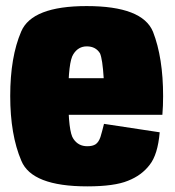

<svg xmlns="http://www.w3.org/2000/svg" viewBox="-20 -624 590 648"><path d="M274.5 5V-130.5Q244.5 -130.5 228 -155Q210.5 -178 210.5 -299.5Q210.5 -415.5 227.5 -441Q244 -467.5 273 -467.5Q303 -467.5 317.5 -444Q326 -424.5 330 -360H194V-236.5H528Q530.5 -265.5 530.5 -299.5Q530.5 -429 496.5 -516.5Q461 -603.5 272.5 -603.5Q88 -603.5 51.5 -517.5Q14.5 -431.5 14.5 -300Q14.5 -169 52 -81.5Q87.5 5 274.5 5ZM274.5 -130.5V5Q366 5 412 -14Q458 -32 485 -67.5Q512.5 -102 519 -177.5L331 -206Q324.5 -179.5 319 -161.5Q313 -144 302.5 -137Q292.5 -130.5 274.5 -130.5Z"/></svg>

Font: Anybody Condensed Black
Style: Regular
Weight: 900
Width: 3
Designer: Tyler Finck
Foundry: Etcetera Type Company
Version: Version 1.113;gftools[0.9.25]